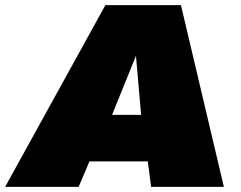

<svg xmlns="http://www.w3.org/2000/svg" viewBox="-62 -727 937 747"><path d="M-42 0 348 -707H642L809 0H526L513 -99H286L244 0ZM374 -280H487L467 -510Z"/></svg>

Font: Georama Extended Black
Style: Italic
Weight: 900
Width: 7
Italic angle: -9°
Designer: Jean-Baptiste Levee
Foundry: Production Type
Version: Version 1.000